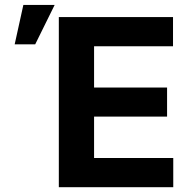

<svg xmlns="http://www.w3.org/2000/svg" viewBox="-20 -778 793 798"><path d="M224.5 -707H699.1V-585.8H371V-414.1H674.4V-293.3H371V-121.2H700.1V0H224.5ZM77.1 -757.6H207.2L126.3 -593.7H41Z"/></svg>

Font: Pretendard GOV Variable
Style: Regular
Weight: 400
Designer: Base glyphs from Inter by Rasmus Andersson; Hangul glyphs from Noto Sans CJK(Source Han Sans) by Jang Soo-young and Kang
Foundry: Kil Hyung-jin
Version: Version 1.307;Glyphs 3.2 (3192)